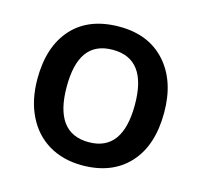

<svg xmlns="http://www.w3.org/2000/svg" viewBox="-87 -644 784 748"><g transform="rotate(15 305.5 -270.0)"><path d="M561 -271C561 -356.4 538.1 -424.3 492.7 -474.6C447.3 -524.9 385.3 -549.8 307.1 -549.8C225.6 -549.8 162.1 -525.4 117.2 -476.1C72.3 -426.8 49.8 -358.4 49.8 -271C49.8 -214.8 60.1 -165 81.1 -122.6C122.6 -37.1 203.1 9.8 304.2 9.8C384.8 9.8 447.8 -15.1 493.2 -64.5C538.6 -113.8 561 -182.6 561 -271ZM168 -271C168 -390.1 209 -456.1 305.2 -456.1C397 -456.1 442.9 -394.5 442.9 -271C442.9 -146.5 397.5 -84 306.2 -84C213.9 -84 168 -146.5 168 -271Z"/></g></svg>

Font: Sahel SemiBold
Style: Bold
Weight: 600
Foundry: Saber Rastikerdar (saber.rastikerdar@gmail.com)
Version: Version 3.4.0